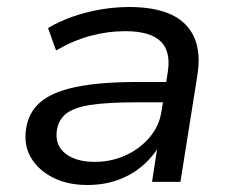

<svg xmlns="http://www.w3.org/2000/svg" viewBox="-20 -519 664 548"><path d="M229 9Q173 9 131.5 -12Q90 -33 69 -68Q48 -103 54 -148Q60 -196 93.5 -226Q127 -256 195.5 -270.5Q264 -285 373 -285H469L460 -227H370Q287 -227 238.5 -219.5Q190 -212 168 -194Q146 -176 142 -145Q137 -104 167 -80.5Q197 -57 251 -57Q297 -57 338 -75.5Q379 -94 407 -127Q435 -160 441 -202L459 -314Q468 -373 438 -401.5Q408 -430 338 -430Q287 -430 237.5 -416.5Q188 -403 140 -375L117 -439Q149 -458 187.5 -471.5Q226 -485 267.5 -492Q309 -499 349 -499Q422 -499 468.5 -477.5Q515 -456 534.5 -412Q554 -368 543 -302L495 0H414L431 -111H439Q420 -75 388.5 -47.5Q357 -20 317 -5.5Q277 9 229 9Z"/></svg>

Font: Nunito Sans 10pt SemiExpanded
Style: Italic
Weight: 400
Width: 6
Italic angle: -9°
Designer: Vernon Adams
Foundry: Vernon Adams
Version: Version 3.101;gftools[0.9.27]